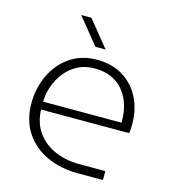

<svg xmlns="http://www.w3.org/2000/svg" viewBox="-105 -787 788 874"><g transform="rotate(15 288.5 -350.0)"><path d="M341 0Q261 0 196 -29.5Q131 -59 93 -116Q55 -173 55 -255Q55 -326 84 -387Q113 -448 166.5 -485Q220 -522 293 -522Q365 -522 416.5 -490Q468 -458 495.5 -403.5Q523 -349 523 -281Q523 -270 522.5 -259Q522 -248 520 -237H105Q107 -174 139 -130Q171 -86 223 -64Q275 -42 335 -42H460V0ZM105 -274H474Q475 -294 471.5 -321Q468 -348 457 -375.5Q446 -403 425.5 -427Q405 -451 372 -466Q339 -481 291 -481Q248 -481 213.5 -463Q179 -445 155 -414.5Q131 -384 118 -347.5Q105 -311 105 -274ZM270 -577 170 -700H218L318 -577Z"/></g></svg>

Font: MuseoModerno Thin ExtraLight
Style: Regular
Weight: 250
Version: Version 1.002